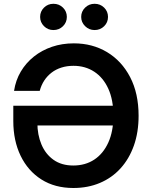

<svg xmlns="http://www.w3.org/2000/svg" viewBox="-20 -962 782 993"><path d="M359.4 10.3Q263.7 10.3 194.1 -33.9Q124.5 -78.1 86.7 -156.2Q48.8 -234.4 48.8 -335.9V-415H606V-313H142.6L173.3 -326.7Q173.3 -265.1 194.3 -215.1Q215.3 -165 256.8 -135.5Q298.3 -106 358.9 -106Q421.4 -106 467.8 -136.7Q514.2 -167.5 540.3 -225.1Q566.4 -282.7 566.4 -363.8Q566.4 -445.3 540.3 -502.9Q514.2 -560.5 467.5 -591.1Q420.9 -621.6 359.9 -621.6Q326.2 -621.6 297.6 -612.5Q269 -603.5 246.8 -586.4Q224.6 -569.3 209 -545.7Q193.4 -522 185.5 -492.2H52.7Q61 -546.9 87.6 -591.8Q114.3 -636.7 155.3 -669.4Q196.3 -702.1 248.8 -720Q301.3 -737.8 361.8 -737.8Q458 -737.8 533.7 -692.4Q609.4 -647 653.1 -563Q696.8 -479 696.8 -363.3Q696.8 -277.8 672.4 -209Q647.9 -140.1 603.3 -91.1Q558.6 -42 496.6 -15.9Q434.6 10.3 359.4 10.3ZM469.2 -806.6Q440.4 -806.6 420.2 -826.7Q399.9 -846.7 399.9 -874.5Q399.9 -902.8 420.2 -922.6Q440.4 -942.4 469.2 -942.4Q498.5 -942.4 518.6 -922.6Q538.6 -902.8 538.6 -874.5Q538.6 -846.2 518.6 -826.4Q498.5 -806.6 469.2 -806.6ZM256.3 -806.6Q227.5 -806.6 207.5 -826.7Q187.5 -846.7 187.5 -874.5Q187.5 -902.8 207.5 -922.6Q227.5 -942.4 256.3 -942.4Q285.6 -942.4 305.7 -922.6Q325.7 -902.8 325.7 -874.5Q325.7 -846.2 305.7 -826.4Q285.6 -806.6 256.3 -806.6Z"/></svg>

Font: Inter 20pt SemiBold
Style: Regular
Weight: 600
Version: Version 4.001;git-66647c0bb